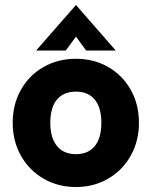

<svg xmlns="http://www.w3.org/2000/svg" viewBox="-20 -740 609 771"><path d="M31 -247Q31 -320.5 63.8 -379Q96.5 -437.5 154.5 -470.8Q212.5 -504 285 -504Q357 -504 414.8 -470.8Q472.5 -437.5 505.2 -379Q538 -320.5 538 -247Q538 -174 505 -115Q472 -56 414.2 -22.5Q356.5 11 285 11Q213 11 155 -22.5Q97 -56 64 -114.8Q31 -173.5 31 -247ZM285 -121Q334.5 -121 360.8 -153.5Q387 -186 387 -247Q387 -307.5 360.8 -339.8Q334.5 -372 285 -372Q235 -372 208.5 -340Q182 -308 182 -247Q182 -186.5 208.8 -153.8Q235.5 -121 285 -121ZM285 -720 445 -537H326L285 -593L244 -537H125Z"/></svg>

Font: HK Grotesk Black
Style: Regular
Weight: 900
Designer: Alfredo Marco Pradil
Foundry: Hanken Design Co.
Version: Version 3.001